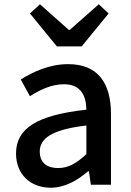

<svg xmlns="http://www.w3.org/2000/svg" viewBox="-20 -864 615 898"><path d="M217 14C283 14 342 -20 392 -63H396L405 0H499V-331C499 -478 436 -564 299 -564C211 -564 134 -528 77 -492L120 -414C167 -444 221 -470 279 -470C360 -470 383 -414 384 -351C155 -326 55 -265 55 -146C55 -49 122 14 217 14ZM252 -78C203 -78 166 -100 166 -155C166 -216 221 -258 384 -277V-143C339 -101 300 -78 252 -78ZM246 -647H362L488 -801L442 -844L306 -724H302L167 -844L120 -801Z"/></svg>

Font: Noto Sans CJK SC Medium
Style: Regular
Weight: 500
Designer: Ryoko NISHIZUKA 西塚涼子 (kana, bopomofo & ideographs); Paul D. Hunt (Latin, Greek & Cyrillic); Sandoll Communications 산돌커뮤니
Foundry: Adobe
Version: Version 2.004;hotconv 1.0.118;makeotfexe 2.5.65603